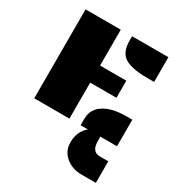

<svg xmlns="http://www.w3.org/2000/svg" viewBox="-212 -817 1172 1241"><g transform="rotate(30 374.5 -196.0)"><path d="M412.6 -664.6H683.6V-480H632.8Q500.5 -480 452.1 -521.5Q412.6 -555.7 412.6 -631.8ZM65.4 -664.6H328.1V-397H523.9V-269.5H328.1V-1H65.4ZM410.2 128.4Q410.2 45.4 466.3 0H412.1V-47.4Q412.1 -148.4 529.3 -184.6Q574.2 -198.2 645 -198.2H683.6V0H559.1V13.7Q559.1 68.4 569.8 85Q580.6 101.6 592.5 106.9Q604.5 112.3 622.1 112.3H683.6V273.4H578.1Q509.3 273.4 461.9 235.8Q410.2 194.8 410.2 128.4Z"/></g></svg>

Font: Plaster
Style: Regular
Weight: 400
Designer: Eben Sorkin
Foundry: Eben Sorkin
Version: Version 1.007